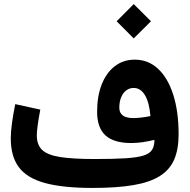

<svg xmlns="http://www.w3.org/2000/svg" viewBox="-20 -925 936 945"><path d="M554.1 -820.4 638.2 -735.9 723.1 -820.4 638.2 -904.9ZM740.1 -236.7Q740.1 -206.8 728.7 -188Q717.4 -169.3 686.6 -159.5Q655.9 -149.7 598 -146Q540.1 -142.3 447 -142.3Q337.3 -142.3 274.9 -152.3Q212.4 -162.4 186.8 -187.7Q161.2 -213.1 161.2 -258.6Q161.2 -277.4 165.7 -310.2Q170.2 -342.9 178.3 -385.5L55.1 -412.5Q45.2 -364.4 39.1 -320.2Q33 -276.1 33 -243.6Q33 -155.1 73.1 -101.6Q113.2 -48.2 201.7 -24.1Q290.3 0 435.8 0Q554.3 0 635.6 -13.7Q717 -27.5 766.1 -58.2Q815.3 -89 837.2 -139.5Q859.1 -190.1 859.1 -263.5Q859.1 -375.8 832.8 -458.5Q806.4 -541.2 758.1 -586.3Q709.7 -631.4 643.5 -631.4Q587.3 -631.4 545.6 -599.6Q504 -567.9 481 -510.4Q458 -452.9 458 -374.5Q458 -296 499.2 -258.5Q540.5 -221 626.3 -221Q652.2 -221 680.9 -225Q709.6 -229.1 740.1 -236.7ZM720.4 -353.5Q697.4 -349.1 676.1 -346.5Q654.8 -343.9 636.1 -343.9Q567.2 -343.9 567.2 -395Q567.2 -423.4 576 -445.3Q584.8 -467.2 600.9 -479.7Q616.9 -492.1 638 -492.1Q672.1 -492.1 693.5 -456.5Q714.9 -420.8 720.4 -353.5Z"/></svg>

Font: Estedad-FD VF
Style: Regular
Weight: 100
Designer: Amin Abedi
Version: Version 7.3